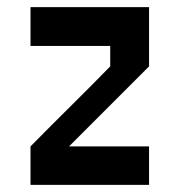

<svg xmlns="http://www.w3.org/2000/svg" viewBox="-20 -520 512 540"><path d="M399.2 0H65.8V-108.3Q100 -143.3 232.5 -275L290 -333.3V-390.8H65.8V-500H399.2V-333.3L174.2 -108.3H399.2Z"/></svg>

Font: 0xA000
Style: Bold
Weight: 700
Version: Version 0.1